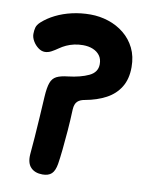

<svg xmlns="http://www.w3.org/2000/svg" viewBox="-95 -672 797 1016"><g transform="rotate(10 303.5 -164.0)"><path d="M297.2 -436.1Q272.9 -436.1 250.3 -431.1Q227.7 -426 208.7 -417.2Q189.7 -408.4 174 -397.3Q156.6 -385 138.9 -375.4Q121.2 -365.8 103.2 -365.8Q85.4 -365.8 68.2 -378.6Q50.9 -391.4 39.4 -410.9Q28 -430.3 28 -449.1Q28 -468.1 32.2 -483.6Q36.3 -499 53.3 -514.7Q83.2 -541.8 122.8 -561.4Q162.4 -581.1 209.8 -591.9Q257.2 -602.7 308.4 -602.7Q358.1 -602.7 405.2 -587.3Q452.2 -572 489.4 -541.8Q526.6 -511.7 548.4 -467.6Q570.2 -423.4 570.2 -365.9Q570.2 -302.2 543.5 -258.6Q516.8 -214.9 468.9 -189.3Q421.1 -163.7 356.9 -152.1Q331.9 -148.1 318.1 -135.1Q304.3 -122.1 302.3 -92.6Q300.1 -33.2 295.6 23.6Q291.1 80.3 286.2 127.3Q281.3 174.3 276.3 205.3Q270 243 253.1 259.1Q236.2 275.1 204.2 275.1Q163.3 275.1 140.9 251.7Q118.6 228.3 122.1 181Q126.1 141 129.7 89Q133.3 37 137.1 -20.5Q140.8 -78 143.8 -133Q146.8 -182.2 156.1 -207.7Q165.3 -233.2 186.9 -244.2Q208.6 -255.1 246.6 -259.1Q314 -267 357.8 -287.7Q401.7 -308.3 401.7 -352.2Q401.7 -379.9 388 -398.4Q374.3 -416.9 350.9 -426.5Q327.6 -436.1 297.2 -436.1Z"/></g></svg>

Font: Playpen Sans Hebrew
Style: Regular
Weight: 400
Designer: Tom Grace, Laura Meseguer, Veronika Burian, José Scaglione
Foundry: TypeTogether
Version: Version 2.000